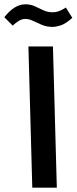

<svg xmlns="http://www.w3.org/2000/svg" viewBox="-68 -872 356 892"><path d="M82 0 64 -656H178L196 0ZM177 -747Q149 -747 126.5 -756.5Q104 -766 85.5 -775Q67 -784 50 -784Q34 -784 20 -775.5Q6 -767 -9 -753L-48 -792Q-1 -852 50 -852Q74 -852 93.5 -843Q113 -834 133 -824.5Q153 -815 177 -815Q192 -815 205.5 -820Q219 -825 238 -837L268 -789Q236 -761 214 -754Q192 -747 177 -747Z"/></svg>

Font: Noto Sans Arabic ExtCond SemBd
Style: Regular
Weight: 600
Width: 2
Designer: Monotype Design Team, Nadine Chahine, Nizar Qandah and Khaled Hosny
Foundry: Monotype Imaging Inc.
Version: Version 2.012; ttfautohint (v1.8.4.7-5d5b)